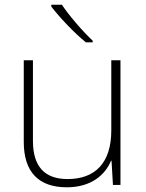

<svg xmlns="http://www.w3.org/2000/svg" viewBox="-20 -786 622 816"><path d="M243 -766H198V-758C231 -715 293 -648 345 -606H374V-613C331 -653 271 -723 243 -766ZM492 -530H453V-232C453 -92 383 -25 267 -25C172 -25 120 -76 120 -187V-530H81V-183C81 -55 144 10 264 10C368 10 427 -43 452 -103H454L460 0H492Z"/></svg>

Font: Noto Sans Lao ExtraLight
Style: Regular
Weight: 200
Designer: Monotype Design Team
Foundry: Monotype Imaging Inc.
Version: Version 2.003